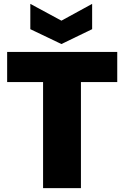

<svg xmlns="http://www.w3.org/2000/svg" viewBox="-20 -974 644 994"><path d="M587 -705V-549H399V0H203V-549H17V-705ZM457 -823 298 -746 137 -823V-954L298 -867L457 -954Z"/></svg>

Font: Fz Poppins ExtBd
Style: Regular
Weight: 800
Designer: Ninad Kale (Devanagari), Jonny Pinhorn (Latin)
Foundry: Indian Type Foundry
Version: Vit hóa bi Vntype.Com & FontZin.Com